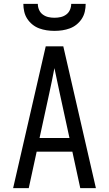

<svg xmlns="http://www.w3.org/2000/svg" viewBox="-20 -975 565 995"><path d="M48 0 217 -735H308L477 0H396L355 -189H170L129 0ZM185 -260H340L290 -490Q283 -523 276 -556Q269 -589 262 -622Q256 -589 249 -556Q242 -523 235 -490ZM262 -815Q242 -815 222 -818Q202 -821 183 -828Q164 -835 148 -848Q132 -861 121 -878Q110 -895 105.5 -915Q101 -935 101 -955H176Q176 -939 182.5 -924Q189 -909 202 -899.5Q215 -890 230.5 -886.5Q246 -883 262 -883Q279 -883 294.5 -886.5Q310 -890 323 -899.5Q336 -909 342.5 -924Q349 -939 349 -955H424Q424 -935 419.5 -915Q415 -895 404 -878Q393 -861 377 -848Q361 -835 342 -828Q323 -821 303 -818Q283 -815 262 -815Z"/></svg>

Font: Iosevka Pride
Style: Regular
Weight: 400
Monospace: yes
Designer: Belleve Invis
Foundry: Belleve Invis
Version: Version 30.3.1; ttfautohint (v1.8.4)